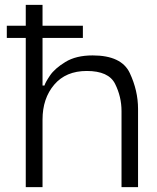

<svg xmlns="http://www.w3.org/2000/svg" viewBox="-20 -770 644 790"><path d="M548 -322V0H480V-313Q480 -372 453.5 -425Q427 -478 337 -478Q251 -478 203 -421.5Q155 -365 155 -278V0H86V-614H8V-664H86V-750H155V-664H321V-614H155V-418H163Q166 -430 185.5 -459Q205 -488 249 -515Q293 -542 361 -542Q480 -542 514 -469.5Q548 -397 548 -322Z"/></svg>

Font: Lopes Sans Light
Style: Regular
Weight: 300
Designer: Gabriel Lam, Diego Maldonado
Foundry: TypeRant, Foresti Design
Version: Version 4.000